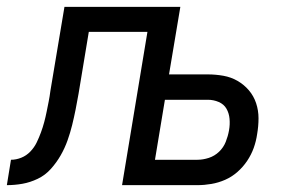

<svg xmlns="http://www.w3.org/2000/svg" viewBox="-54 -540 874 560"><path d="M-34 0 -22 -74Q-7 -74 8 -80Q23 -86 34.5 -98Q46 -110 53 -124.5Q60 -139 65.5 -154Q71 -169 75 -184Q79 -199 82 -214Q85 -229 88 -244Q91 -259 93 -275L134 -520H472L439 -323H552Q575 -323 597.5 -319Q620 -315 639 -304Q658 -293 672 -276.5Q686 -260 693 -239Q700 -218 700 -195Q700 -172 696 -149Q693 -128 686 -108.5Q679 -89 667 -71Q655 -53 638.5 -38.5Q622 -24 602.5 -15.5Q583 -7 562.5 -3.5Q542 0 522 0H302L376 -447H205L175 -266Q171 -243 166.5 -220.5Q162 -198 156.5 -175.5Q151 -153 143 -130.5Q135 -108 123 -87Q111 -66 94.5 -47.5Q78 -29 56 -18.5Q34 -8 11.5 -4Q-11 0 -34 0ZM522 -74Q538 -74 555 -79.5Q572 -85 585 -97.5Q598 -110 604.5 -126.5Q611 -143 614 -160Q617 -177 615.5 -193.5Q614 -210 606.5 -223Q599 -236 584 -242.5Q569 -249 552 -249H427L398 -74Z"/></svg>

Font: Iosevka Aile Oblique
Style: Regular
Weight: 400
Italic angle: -9°
Designer: Belleve Invis
Foundry: Belleve Invis
Version: Version 31.1.0; ttfautohint (v1.8.4)